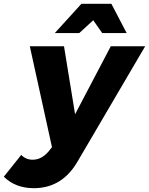

<svg xmlns="http://www.w3.org/2000/svg" viewBox="-115 -783 780 1005"><path d="M548 -610H420L373 -677L300 -610H172L311 -763H468ZM62 202Q-34 202 -95 142L-4 28Q21 53 56 53Q102 53 139 10L157 -13L41 -541H220L278 -185L465 -541H645L293 59Q212 202 62 202Z"/></svg>

Font: Argentum Sans
Style: Bold Italic
Weight: 700
Italic angle: -11°
Designer: Julieta Ulanovsky (font), Cristiano Sobral (main changes and remaster)
Foundry: Julieta Ulanovsky (font), Cristiano Sobral (main changes and remaster)
Version: Version 2.007;June 15, 2022;FontCreator 14.0.0.2814 64-bit; 